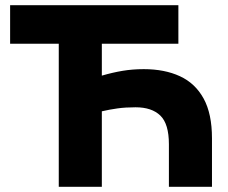

<svg xmlns="http://www.w3.org/2000/svg" viewBox="-20 -720 880 740"><path d="M19 -551.5V-700H667.5V-551.5ZM206.5 0V-700H372.5V-428.5Q413.5 -440.5 452.2 -447Q491 -453.5 534 -453.5Q614.5 -453.5 673.5 -426.2Q732.5 -399 764.8 -340.2Q797 -281.5 797 -187V0H631V-164Q631 -242.5 598 -274.5Q565 -306.5 502.5 -306.5Q463.5 -306.5 433 -302.2Q402.5 -298 372.5 -291V0Z"/></svg>

Font: Geologica Cursive
Style: Bold
Weight: 700
Designer: Sindre Bremnes, Frode Helland
Foundry: Monokrom Skriftforlag AS
Version: Version 1.010;gftools[0.9.28]